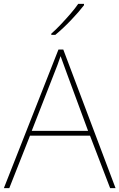

<svg xmlns="http://www.w3.org/2000/svg" viewBox="-20 -972 617 992"><path d="M549 0 445 -271H135L28 0H0L282 -716H307L577 0ZM325 -594Q319 -611 311 -632.5Q303 -654 293 -682Q286 -660 277 -636.5Q268 -613 260 -593L144 -296H435ZM414 -945Q388 -911 347 -868Q306 -825 266 -792H245V-798Q268 -818 294.5 -846Q321 -874 345.5 -902.5Q370 -931 384 -952H414Z"/></svg>

Font: Noto Sans Tamil Thin
Style: Regular
Weight: 100
Designer: Jelle Bosma - Monotype Design Team
Foundry: Monotype Imaging Inc.
Version: Version 2.004; ttfautohint (v1.8.4.7-5d5b)